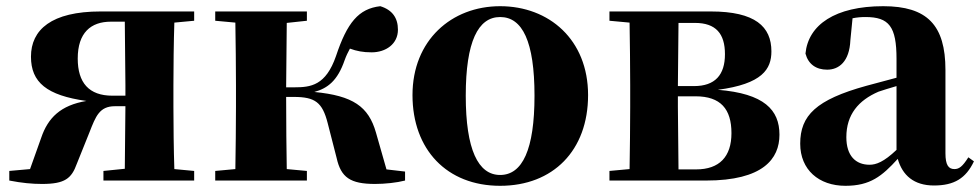

<svg xmlns="http://www.w3.org/2000/svg" viewBox="-20 -583 3165 620"><path d="M314 0H607V-31L543 -37C541 -95 540 -182 540 -238V-308C540 -364 541 -451 543 -510L607 -516V-546H305C146 -546 80 -487 80 -400C80 -317 131 -275 259 -257C176 -243 135 -203 113 -138L77 -37L10 -31V0C51 8 84 11 116 11C190 11 211 -7 228 -54L269 -156C289 -207 301 -240 351 -240H385L383 -38L314 -31ZM385 -274H343C267 -274 231 -316 231 -394C231 -477 273 -513 338 -513H383L385 -308Z M1067 -73C1081 -10 1111 11 1191 11C1223 11 1261 7 1288 0V-29L1228 -36L1194 -155C1170 -239 1120 -274 995 -286C1038 -298 1070 -322 1093 -389C1098 -403 1104 -415 1110 -426C1132 -418 1152 -414 1180 -414C1226 -414 1265 -441 1265 -487C1265 -525 1247 -551 1208 -563C1138 -555 1101 -510 1065 -402C1032 -307 984 -301 930 -301H904L906 -509L971 -516V-546H675V-516L740 -510C741 -451 742 -364 742 -308V-238C742 -182 741 -95 740 -37L675 -31V0H971V-31L906 -37C905 -95 904 -185 904 -270H929C998 -270 1021 -252 1038 -186Z M1595 17C1766 17 1879 -97 1879 -276C1879 -455 1753 -563 1595 -563C1438 -563 1312 -453 1312 -276C1312 -100 1423 17 1595 17ZM1595 -18C1524 -18 1484 -100 1484 -274C1484 -449 1524 -528 1595 -528C1667 -528 1706 -449 1706 -274C1706 -100 1667 -18 1595 -18Z M2011 0H2260C2444 0 2497 -70 2497 -148C2497 -228 2448 -281 2298 -293C2442 -312 2471 -360 2471 -417C2471 -497 2419 -546 2275 -546H1948V-516L2013 -510C2014 -451 2015 -364 2015 -308V-238C2015 -182 2014 -95 2013 -37L1948 -31V0ZM2171 -509H2224C2292 -509 2321 -474 2321 -408C2321 -341 2289 -305 2221 -305H2169ZM2169 -272H2226C2307 -272 2342 -231 2342 -153C2342 -77 2303 -36 2228 -36H2171L2169 -238Z M2996 16C3061 16 3099 -7 3125 -62L3107 -75C3088 -45 3077 -37 3062 -37C3043 -37 3033 -50 3033 -88V-357C3033 -502 2974 -563 2832 -563C2677 -563 2590 -503 2581 -410C2590 -376 2615 -358 2651 -358C2689 -358 2723 -384 2726 -453L2733 -524C2748 -527 2761 -528 2775 -528C2851 -528 2875 -497 2875 -393V-332L2778 -306C2615 -261 2564 -210 2564 -119C2564 -35 2624 17 2710 17C2790 17 2828 -14 2879 -70C2894 -17 2931 16 2996 16ZM2875 -99C2834 -60 2809 -51 2788 -51C2743 -51 2713 -80 2713 -140C2713 -213 2752 -259 2817 -287C2831 -292 2852 -298 2875 -305Z"/></svg>

Font: Noto Serif CJK SC Black
Style: Regular
Weight: 900
Designer: Ryoko NISHIZUKA 西塚涼子 (kana & ideographs); Frank Grießhammer (Latin, Greek & Cyrillic); Wenlong ZHANG 张文龙 (bopomofo); San
Foundry: Adobe
Version: Version 2.001;hotconv 1.1.0;makeotfexe 2.6.0